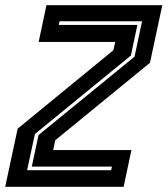

<svg xmlns="http://www.w3.org/2000/svg" viewBox="-42 -720 646 740"><path d="M62.5 -64H386.5L389.5 -78H80.5L106.5 -199.5L476.5 -501.5L505.5 -638H187.5L184.5 -624H487.5L462.5 -506L92.5 -203.5ZM-22 0 26 -224 395 -526.5 402 -558.5H107L137 -700H583.5L536 -478L171 -179.5L163 -141.5H464.5L434.5 0Z"/></svg>

Font: Tourney Thin
Style: Italic
Weight: 100
Italic angle: -12°
Designer: Tyler Finck
Foundry: Etcetera Type Co
Version: Version 1.015